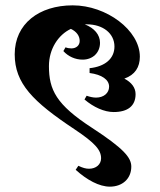

<svg xmlns="http://www.w3.org/2000/svg" viewBox="-20 -674 597 718"><path d="M391 24C437 24 471 -5 471 -51C471 -85 442 -119 324 -196C190 -283 163 -338 163 -427C163 -491 198 -544 245 -566C266 -556 278 -540 278 -521C278 -504 265 -493 247 -493C240 -493 233 -494 225 -497L217 -483C235 -463 261 -451 289 -451C327 -451 354 -477 354 -514C354 -544 333 -569 297 -583H305C365 -583 408 -549 408 -500C408 -455 373 -425 315 -419V-401C361 -395 388 -376 388 -350C388 -326 368 -309 339 -309C328 -309 315 -312 304 -316L296 -302C330 -273 370 -255 405 -255C458 -255 487 -278 487 -322C487 -346 472 -366 445 -380C485 -394 503 -423 503 -462C503 -561 378 -654 252 -654C126 -654 35 -585 35 -471C35 -362 103 -294 258 -191C336 -139 358 -113 358 -82C358 -59 339 -43 313 -43C301 -43 290 -46 273 -54L263 -39C305 -1 351 24 391 24Z"/></svg>

Font: Nithya Ranjana DU
Style: Regular
Weight: 400
Designer: Designed by Tathagata Biswas and Noopur Datye with help from Ananda Maharjan, Callijatra
Foundry: Ek Type
Version: Version 1.000;Glyphs 3.2.3 (3260)